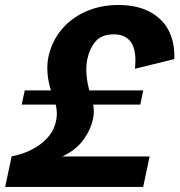

<svg xmlns="http://www.w3.org/2000/svg" viewBox="-48 -734 705 754"><path d="M-27.8 0 -2 -120.6Q21 -124 48.1 -134Q75.2 -144 101.1 -160.9Q127 -177.7 146 -201.9Q165 -226.1 171.9 -257.8Q175.8 -274.9 175 -293.9Q174.3 -313 167.5 -334.5L153.8 -373.5Q141.6 -410.2 138.7 -444.8Q135.7 -479.5 142.1 -510.3Q154.8 -570.3 192.6 -616.5Q230.5 -662.6 288.3 -688.5Q346.2 -714.4 418.5 -714.4Q521.5 -714.4 580.6 -658.9Q639.6 -603.5 636.7 -502L481.9 -463.9Q489.3 -533.2 467.8 -566.2Q446.3 -599.1 398.9 -599.1Q350.1 -599.1 326.4 -570.1Q302.7 -541 294.4 -499.5Q289.1 -470.2 292 -437.5Q294.9 -404.8 305.2 -370.6L314.5 -337.9Q319.3 -322.3 320.3 -303.2Q321.3 -284.2 316.4 -263.7Q308.1 -224.6 280 -185.5Q252 -146.5 201.7 -122.1L146 -95.2L135.3 -119.6H539.6L514.2 0ZM37.1 -323.2 49.3 -378.9H514.6L502.9 -323.2Z"/></svg>

Font: Schibsted Grotesk
Style: Bold Italic
Weight: 700
Italic angle: -12°
Designer: Bakken & Baeck AS, Henrik Kongsvoll
Foundry: Schibsted ASA
Version: Version 1.100;gftools[0.9.25]